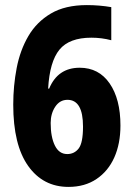

<svg xmlns="http://www.w3.org/2000/svg" viewBox="-20 -815 522 754"><path d="M32 -404Q32 -478 45.5 -548Q59 -618 91.5 -673.5Q124 -729 180 -762Q236 -795 321 -795Q370 -795 417 -787V-657Q379 -667 339 -667Q252 -667 213.5 -620Q175 -573 169 -467H173Q207 -549 293 -549Q368 -549 410.5 -487.5Q453 -426 453 -322Q453 -251 429 -197Q405 -143 359 -112Q313 -81 249 -81Q149 -81 90.5 -163.5Q32 -246 32 -404ZM244 -210Q272 -210 289 -232Q306 -254 306 -318Q306 -423 245 -423Q215 -423 197 -396Q179 -369 179 -332Q179 -277 195.5 -243.5Q212 -210 244 -210Z"/></svg>

Font: Noto Sans Kannada UI ExtraCondensed ExtraBold
Style: Regular
Weight: 800
Width: 2
Designer: Jelle Bosma - Monotype Design Team
Foundry: Monotype Imaging Inc.
Version: Version 2.005; ttfautohint (v1.8.4.7-5d5b)